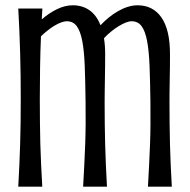

<svg xmlns="http://www.w3.org/2000/svg" viewBox="-20 -703 715 723"><path d="M302.2 -321.3Q301.3 -397.5 299.1 -454.3Q296.9 -511.2 289.8 -548.6Q282.7 -585.9 269 -604.5Q255.4 -623 231.4 -623Q222.7 -623 210.7 -618.7Q198.7 -614.3 185.8 -606.7Q172.9 -599.1 159.7 -588.6Q146.5 -578.1 134.3 -566.4Q131.8 -507.3 130.9 -449Q129.9 -390.6 129.9 -329.6Q129.9 -284.2 130.4 -243.2Q130.9 -202.1 131.8 -162.6Q132.8 -123 134.8 -83.3Q136.7 -43.5 139.2 0H48.8Q51.3 -43.5 53 -83.3Q54.7 -123 55.9 -162.6Q57.1 -202.1 57.6 -243.2Q58.1 -284.2 58.1 -329.6Q58.1 -375 57.6 -417.7Q57.1 -460.4 55.9 -502.2Q54.7 -543.9 53 -585.7Q51.3 -627.4 48.8 -670.9H139.6L137.2 -629.9Q163.6 -653.3 194.1 -668.2Q224.6 -683.1 253.9 -683.1Q290.5 -683.1 317.1 -664.3Q343.8 -645.5 358.4 -607.9Q373 -623.5 389.9 -637.2Q406.7 -650.9 424.6 -661.1Q442.4 -671.4 461.2 -677.2Q480 -683.1 498 -683.1Q556.2 -683.1 588.1 -637Q620.1 -590.8 620.1 -499.5Q620.1 -477.1 619.9 -451.4Q619.6 -425.8 619.1 -401.1Q618.7 -376.5 618.4 -355.5Q618.2 -334.5 618.2 -321.3Q618.2 -275.9 618.7 -236.3Q619.1 -196.8 620.1 -158.7Q621.1 -120.6 622.8 -82Q624.5 -43.5 627 0H537.1Q539.6 -43.5 541.5 -82Q543.5 -120.6 544.9 -158.7Q546.4 -196.8 546.6 -236.3Q546.9 -275.9 546.4 -321.3Q545.4 -397.5 543.2 -454.3Q541 -511.2 533.9 -548.6Q526.9 -585.9 513.2 -604.5Q499.5 -623 475.6 -623Q465.8 -623 453.1 -617.9Q440.4 -612.8 426.5 -604.2Q412.6 -595.7 398.2 -584Q383.8 -572.3 371.6 -559.1Q376 -531.7 376 -499.5Q376 -477.1 375.7 -451.4Q375.5 -425.8 375 -401.1Q374.5 -376.5 374.3 -355.5Q374 -334.5 374 -321.3Q374 -275.9 374.5 -236.3Q375 -196.8 376 -158.7Q377 -120.6 378.7 -82Q380.4 -43.5 382.8 0H293Q295.4 -43.5 297.4 -82Q299.3 -120.6 300.8 -158.7Q302.2 -196.8 302.5 -236.3Q302.7 -275.9 302.2 -321.3Z"/></svg>

Font: Crushed
Style: Regular
Weight: 400
Width: 3
Designer: Astigmatic (AOETI)
Foundry: Astigmatic (AOETI)
Version: Version 001.001